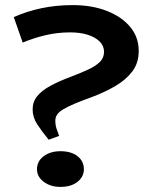

<svg xmlns="http://www.w3.org/2000/svg" viewBox="-20 -720 583 753"><path d="M217 13Q178 13 151.5 -7Q125 -27 125 -56Q125 -88 151.5 -107.5Q178 -127 217 -127Q259 -127 284 -107.5Q309 -88 309 -56Q309 -27 284 -7Q259 13 217 13ZM34 -653Q86 -676 143.5 -688Q201 -700 265 -700Q341 -700 399.5 -677Q458 -654 491 -614Q524 -574 524 -520Q524 -473 499 -440Q474 -407 433 -383Q392 -359 342 -340Q300 -325 272 -313Q244 -301 227.5 -291Q211 -281 204 -270.5Q197 -260 197 -247Q197 -230 201.5 -216Q206 -202 212 -187L171 -172Q144 -205 126 -232.5Q108 -260 108 -291Q108 -321 126 -343Q144 -365 178 -383.5Q212 -402 258 -419Q300 -435 328.5 -448.5Q357 -462 372.5 -478Q388 -494 388 -517Q388 -540 371 -557Q354 -574 324.5 -583.5Q295 -593 255 -593Q205 -593 158.5 -582Q112 -571 69 -553Z"/></svg>

Font: BioRhyme SemiExpanded SemiBold
Style: Regular
Weight: 600
Width: 6
Designer: Aoife Mooney
Foundry: Aoife Mooney Type
Version: Version 1.600;gftools[0.9.33]